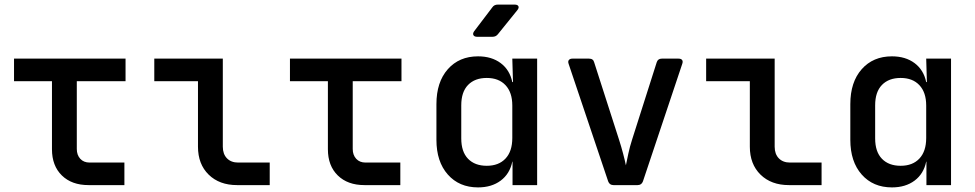

<svg xmlns="http://www.w3.org/2000/svg" viewBox="-20 -805 4240 835"><path d="M365 0Q292 0 249 -42Q206 -84 206 -156V-452H41V-550H526V-452H314V-157Q314 -131 329 -114.5Q344 -98 370 -98H521V0Z M1011 0Q934 0 887.5 -45.5Q841 -91 841 -167V-452H651V-550H949V-167Q949 -135 967 -116.5Q985 -98 1016 -98H1153V0Z M1565 0Q1492 0 1449 -42Q1406 -84 1406 -156V-452H1241V-550H1726V-452H1514V-157Q1514 -131 1529 -114.5Q1544 -98 1570 -98H1721V0Z M2055 -645Q2043 -645 2039 -652Q2035 -659 2042 -669L2121 -773Q2129 -785 2145 -785H2218Q2231 -785 2234.5 -778Q2238 -771 2230 -761L2146 -657Q2137 -645 2122 -645ZM2059 10Q1977 10 1927.5 -46Q1878 -102 1878 -197V-352Q1878 -448 1927.5 -504Q1977 -560 2059 -560Q2118 -560 2157.5 -530.5Q2197 -501 2208 -448H2211L2208 -550H2316V0H2209V-102H2208Q2197 -49 2157.5 -19.5Q2118 10 2059 10ZM2097 -84Q2149 -84 2178.5 -115.5Q2208 -147 2208 -205V-346Q2208 -403 2178.5 -434.5Q2149 -466 2097 -466Q2045 -466 2015.5 -435.5Q1986 -405 1986 -347V-203Q1986 -145 2015.5 -114.5Q2045 -84 2097 -84Z M2648 0Q2631 0 2625 -16L2453 -527Q2449 -538 2454 -544Q2459 -550 2469 -550H2542Q2560 -550 2564 -534L2672 -198Q2682 -167 2690 -136.5Q2698 -106 2702 -86Q2706 -106 2712.5 -136.5Q2719 -167 2729 -198L2836 -534Q2841 -550 2858 -550H2931Q2942 -550 2946.5 -544Q2951 -538 2947 -527L2776 -16Q2770 0 2753 0Z M3411 0Q3334 0 3287.5 -45.5Q3241 -91 3241 -167V-452H3051V-550H3349V-167Q3349 -135 3367 -116.5Q3385 -98 3416 -98H3553V0Z M3859 10Q3777 10 3727.5 -46Q3678 -102 3678 -197V-352Q3678 -448 3727.5 -504Q3777 -560 3859 -560Q3918 -560 3957.5 -530.5Q3997 -501 4008 -448H4011L4008 -550H4116V0H4009V-102H4008Q3997 -49 3957.5 -19.5Q3918 10 3859 10ZM3897 -84Q3949 -84 3978.5 -115.5Q4008 -147 4008 -205V-346Q4008 -403 3978.5 -434.5Q3949 -466 3897 -466Q3845 -466 3815.5 -435.5Q3786 -405 3786 -347V-203Q3786 -145 3815.5 -114.5Q3845 -84 3897 -84Z"/></svg>

Font: Pitagon Sans Mono SemiBold
Style: Regular
Weight: 600
Monospace: yes
Designer: Travis Tran
Foundry: Pitagon
Version: Version 1.001; ttfautohint (v1.8.4.7-5d5b);gftools[0.9.26]